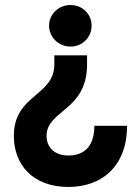

<svg xmlns="http://www.w3.org/2000/svg" viewBox="-20 -543 545 763"><path d="M260 -358C309 -358 344 -396 344 -441C344 -486 309 -523 260 -523C212 -523 175 -486 175 -441C175 -396 212 -358 260 -358ZM252 200C389 200 485 113 485 -43H355C355 33 319 75 252 75C195 75 165 41 165 -3C165 -106 326 -102 326 -287V-323H196V-288C196 -160 35 -168 35 -3C35 112 111 200 252 200Z"/></svg>

Font: Overpass ExtraBold
Style: Regular
Weight: 800
Designer: Delve Withrington, Thomas Jockin
Foundry: Delve Fonts
Version: Version 3.000;DELV;Overpass